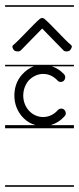

<svg xmlns="http://www.w3.org/2000/svg" viewBox="-22 -483 304 735"><path d="M-2.5 226V232H261V226ZM-2.5 -463V-457H261V-463ZM113.9 -4H-2.5V8H261V-4H171.7C191.5 -9.6 210.1 -21 225 -38C228 -41 230 -45 230 -50C230 -52 229 -53 229 -55C227 -61 222 -66 216 -67C210 -68 203 -66 199 -61C184 -44 164 -35 143 -35C125 -35 106 -42 91 -57C75 -73 67 -95 67 -117C67 -138 74 -158 87 -174C103 -191 123 -200 143 -200C162 -200 180 -193 195 -178L198 -175C202 -170 209 -168 215 -170C221 -171 225 -176 227 -182C229 -188 227 -195 223 -199C222 -201 220 -202 219 -203C206.7 -215.3 192.2 -223.9 176.7 -229H261V-235H139H-2.5V-229H107.1C90.5 -222.7 74.9 -211.8 62 -197C42 -175 33 -146 33 -117C33 -86 44 -55 68 -31C81.4 -17.6 97.2 -8.7 113.9 -4ZM130.7 -410.9C106.3 -390.7 52.8 -330.3 28.3 -310.1C22.5 -305.3 26.7 -296.7 31.5 -291C36.3 -285.2 50.8 -284.3 56.6 -289.1L139.4 -373.8L222.1 -289.1C227.9 -284.3 241.5 -285.2 246.3 -291C251 -296.7 256.2 -305.3 250.4 -310.1C225.9 -330.3 172.5 -390.7 148 -410.9C142.8 -415.2 136 -415.2 130.7 -410.9Z"/></svg>

Font: LetsTraceRuled
Style: Medium
Weight: 500
Version: Version 003.000